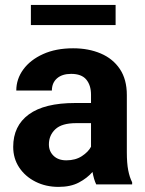

<svg xmlns="http://www.w3.org/2000/svg" viewBox="-20 -729 575 759"><path d="M360.4 0Q351.1 -19 345.7 -49.3Q324.7 -24.9 292 -7.6Q259.3 9.8 211.4 9.8Q161.1 9.8 120.4 -10.7Q79.6 -31.2 55.9 -66.9Q32.2 -102.5 32.2 -148.4Q32.2 -231.4 93.8 -276.6Q155.3 -321.8 276.9 -321.8H339.8V-354.5Q339.8 -392.1 321 -414.6Q302.2 -437 261.2 -437Q225.6 -437 205.3 -419.2Q185.1 -401.4 185.1 -371.1H44.4Q44.4 -416.5 72 -454.3Q99.6 -492.2 150.1 -515.1Q200.7 -538.1 269 -538.1Q330.1 -538.1 378.2 -517.6Q426.3 -497.1 453.9 -456.1Q481.4 -415 481.4 -353.5V-127.4Q481.4 -84 486.8 -56.2Q492.2 -28.3 502.4 -8.3V0ZM242.2 -95.2Q278.3 -95.2 303.7 -111.8Q329.1 -128.4 339.8 -148.9V-242.2H280.8Q224.6 -242.2 199 -218.3Q173.3 -194.3 173.3 -158.2Q173.3 -130.9 191.9 -113Q210.4 -95.2 242.2 -95.2ZM437 -709.5V-629.9H102.1V-709.5Z"/></svg>

Font: Vazirmatn RD
Style: Bold
Weight: 700
Designer: Saber Rastikerdar
Foundry: Saber Rastikerdar
Version: Version 32.102